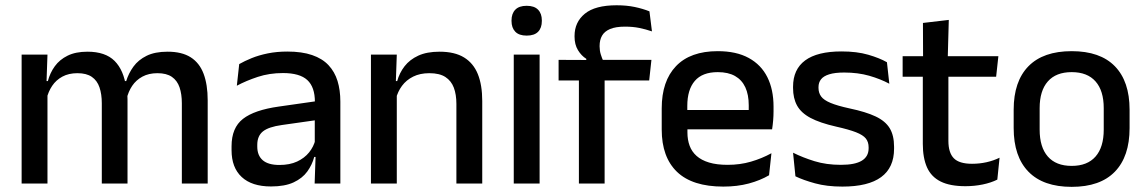

<svg xmlns="http://www.w3.org/2000/svg" viewBox="-20 -696 4346 728"><path d="M767.5 0H669.5V-304.5Q669.5 -339 660.8 -364.8Q652 -390.5 631.8 -404.5Q611.5 -418.5 577 -418.5Q544 -418.5 520 -405.5Q496 -392.5 481.2 -370.5Q466.5 -348.5 460 -320.5L447 -388.5H458.5Q467.5 -418 486 -443.5Q504.5 -469 536 -484.5Q567.5 -500 615.5 -500Q669.5 -500 703 -478.8Q736.5 -457.5 752 -416.2Q767.5 -375 767.5 -315.5ZM160 0H62V-489H160L156 -374.5L160 -368.5ZM463.5 0H366V-304.5Q366 -339 357.2 -364.8Q348.5 -390.5 328.2 -404.5Q308 -418.5 273.5 -418.5Q240.5 -418.5 216.5 -405.5Q192.5 -392.5 177.8 -370.5Q163 -348.5 156.5 -320.5L140.5 -388.5H161.5Q169.5 -419.5 187.8 -444.8Q206 -470 236.5 -485Q267 -500 311.5 -500Q379.5 -500 414.5 -465Q449.5 -430 458.5 -363Q461 -353.5 462.2 -341.5Q463.5 -329.5 463.5 -318Z M1270.5 0H1173L1177 -116L1173.5 -131V-285L1174 -309.5Q1174 -366 1145.2 -392.5Q1116.5 -419 1053 -419Q1001.5 -419 957.5 -404.5Q913.5 -390 878 -371L887 -453Q907 -464.5 934 -475.5Q961 -486.5 995 -493.5Q1029 -500.5 1069.5 -500.5Q1125 -500.5 1163.5 -487.2Q1202 -474 1225.5 -449Q1249 -424 1259.8 -389Q1270.5 -354 1270.5 -311ZM1007.5 11Q935 11 896.5 -24.8Q858 -60.5 858 -126.5V-141.5Q858 -211.5 901.2 -245.2Q944.5 -279 1037.5 -292L1184.5 -313L1190 -242L1049 -222Q998.5 -215 977 -197.8Q955.5 -180.5 955.5 -147V-140Q955.5 -106.5 976.2 -88.5Q997 -70.5 1039.5 -70.5Q1078.5 -70.5 1106.5 -83.5Q1134.5 -96.5 1152 -118.2Q1169.5 -140 1176 -166.5L1189.5 -101H1171.5Q1163.5 -71 1145 -45.5Q1126.5 -20 1093.2 -4.5Q1060 11 1007.5 11Z M1808.5 0H1710.5V-302Q1710.5 -337.5 1700.8 -363.5Q1691 -389.5 1668.8 -404Q1646.5 -418.5 1608 -418.5Q1572.5 -418.5 1546.5 -405.5Q1520.5 -392.5 1504.2 -370.5Q1488 -348.5 1481 -320.5L1465 -388.5H1486Q1494.5 -419.5 1514 -444.8Q1533.5 -470 1566 -485Q1598.5 -500 1646.5 -500Q1704 -500 1739.5 -478.2Q1775 -456.5 1791.8 -415Q1808.5 -373.5 1808.5 -313ZM1484.5 0H1386.5V-489H1484.5L1480.5 -374.5L1484.5 -368.5Z M2026 0H1928V-489H2026ZM1977 -561Q1948 -561 1933.8 -575.8Q1919.5 -590.5 1919.5 -616.5V-618.5Q1919.5 -644.5 1933.8 -659.2Q1948 -674 1977 -674Q2006 -674 2020.2 -659.2Q2034.5 -644.5 2034.5 -618.5V-616.5Q2034.5 -590 2020.2 -575.5Q2006 -561 1977 -561Z M2318 -676Q2356 -676 2386.8 -669.5Q2417.5 -663 2442.5 -653L2452 -577Q2428.5 -585 2404.2 -590Q2380 -595 2350 -595Q2314.5 -595 2293.2 -586Q2272 -577 2262.8 -560.8Q2253.5 -544.5 2253.5 -522V-520Q2253.5 -504 2258 -489.5Q2262.5 -475 2268 -463.5L2203 -461.5V-473Q2184.5 -484.5 2171.5 -505.8Q2158.5 -527 2158.5 -557V-559.5Q2158.5 -612 2197.5 -644Q2236.5 -676 2318 -676ZM2272.5 0H2175V-440.5H2272.5ZM2441.5 -391H2098V-469L2212.5 -468.5L2252.5 -469H2450Z M2722.5 11.5Q2605.5 11.5 2547.2 -44.2Q2489 -100 2489 -205V-285Q2489 -388.5 2543.2 -445.2Q2597.5 -502 2701.5 -502Q2772 -502 2819 -476.2Q2866 -450.5 2889.5 -403.5Q2913 -356.5 2913 -292V-273.5Q2913 -256.5 2911.5 -239Q2910 -221.5 2907.5 -205.5H2817.5Q2818.5 -231.5 2818.8 -254.5Q2819 -277.5 2819 -296.5Q2819 -337 2806 -365Q2793 -393 2767 -407.8Q2741 -422.5 2701.5 -422.5Q2643 -422.5 2614.5 -389.2Q2586 -356 2586 -294.5V-248.5L2586.5 -237V-193.5Q2586.5 -166 2594.8 -143.5Q2603 -121 2621.2 -104.8Q2639.5 -88.5 2668.5 -79.8Q2697.5 -71 2739 -71Q2786 -71 2827.2 -83Q2868.5 -95 2905 -115L2896 -31.5Q2863 -12 2819.2 -0.2Q2775.5 11.5 2722.5 11.5ZM2887.5 -205.5H2541V-279H2887.5Z M3174 11.5Q3115 11.5 3070.5 -0.8Q3026 -13 2996 -27.5L2987 -117Q3024 -98.5 3068.5 -84.8Q3113 -71 3168.5 -71Q3222 -71 3247.8 -86.8Q3273.5 -102.5 3273.5 -133.5V-137.5Q3273.5 -157.5 3263 -170.8Q3252.5 -184 3225.8 -194.5Q3199 -205 3150 -216Q3088.5 -230 3053 -249Q3017.5 -268 3002.2 -295.8Q2987 -323.5 2987 -362.5V-367Q2987 -433 3033 -467Q3079 -501 3171 -501Q3229 -501 3272 -488.5Q3315 -476 3343 -460L3352 -378.5Q3318.5 -396.5 3275.8 -408.8Q3233 -421 3181 -421Q3145.5 -421 3124 -414.2Q3102.5 -407.5 3093 -395.2Q3083.5 -383 3083.5 -366V-362.5Q3083.5 -344 3093.5 -330.2Q3103.5 -316.5 3129.2 -305.8Q3155 -295 3201 -285Q3263 -272 3300 -254.5Q3337 -237 3353.5 -209.8Q3370 -182.5 3370 -139.5V-132Q3370 -60.5 3321 -24.5Q3272 11.5 3174 11.5Z M3640.5 10Q3582 10 3546.5 -7.8Q3511 -25.5 3495 -61.2Q3479 -97 3479 -150.5V-449.5H3576V-162Q3576 -117 3596.5 -96Q3617 -75 3665.5 -75Q3694.5 -75 3721 -81Q3747.5 -87 3770 -98L3761.5 -15Q3737.5 -3 3706 3.5Q3674.5 10 3640.5 10ZM3757 -405H3402.5V-483H3765.5ZM3573.5 -474.5H3480L3479.5 -609L3577.5 -620.5Z M4043.5 12.5Q3935.5 12.5 3879.5 -45Q3823.5 -102.5 3823.5 -210.5V-280Q3823.5 -387.5 3879.5 -444.8Q3935.5 -502 4043.5 -502Q4151.5 -502 4207.2 -444.8Q4263 -387.5 4263 -280V-210.5Q4263 -102.5 4207.2 -45Q4151.5 12.5 4043.5 12.5ZM4043.5 -67Q4103 -67 4134 -102.5Q4165 -138 4165 -204.5V-286Q4165 -352 4134 -387.2Q4103 -422.5 4043.5 -422.5Q3984 -422.5 3953 -387.2Q3922 -352 3922 -286V-204.5Q3922 -138 3953 -102.5Q3984 -67 4043.5 -67Z"/></svg>

Font: Anek Devanagari Medium
Style: Regular
Weight: 500
Designer: Kailash Malviya (Devanagari) & Yesha Goshar (Latin)
Foundry: Ek Type
Version: Version 1.003